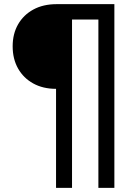

<svg xmlns="http://www.w3.org/2000/svg" viewBox="-20 -725 654 925"><path d="M250 180V-297Q187 -297 140 -323Q93 -349 67 -395Q41 -441 41 -502Q41 -562 67 -607.5Q93 -653 140.5 -679Q188 -705 253 -705H531V180H454V-631H327V180Z"/></svg>

Font: Mulish SemiBold
Style: Regular
Weight: 600
Designer: Vernon Adams
Foundry: Vernon Adams
Version: Version 3.603; ttfautohint (v1.8.3)